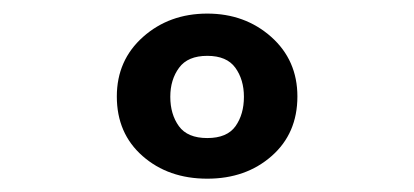

<svg xmlns="http://www.w3.org/2000/svg" viewBox="-20 -921 613 284"><path d="M340.8 -777.8Q340.8 -803.2 328.1 -820.8Q315.4 -838.4 286.6 -838.4Q257.8 -838.4 244.9 -820.8Q231.9 -803.2 231.9 -777.8Q231.9 -752 244.6 -734.4Q257.3 -716.8 286.6 -716.8Q315.9 -716.8 328.4 -734.4Q340.8 -752 340.8 -777.8ZM286.6 -900.9Q342.3 -900.9 381.1 -866.5Q419.9 -832 419.9 -778.3Q419.9 -723.6 381.8 -690.2Q343.8 -656.7 286.6 -656.7Q229 -656.7 190.9 -690.2Q152.8 -723.6 152.8 -778.3Q152.8 -832 191.7 -866.5Q230.5 -900.9 286.6 -900.9Z"/></svg>

Font: Glacial Indifference
Style: Bold
Weight: 700
Version: Version 1.001